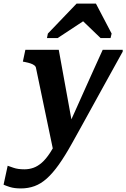

<svg xmlns="http://www.w3.org/2000/svg" viewBox="-93 -818 707 1075"><path d="M210 49 266 -11 316 -99 236 -539H49L35 -473L46 -471Q66 -467 79 -462.5Q92 -458 100 -451.5Q108 -445 109 -435ZM277 -84 237 -48Q210 3 187 38Q164 73 141 93Q118 113 94 121.5Q70 130 44 130Q7 130 -17 121.5Q-41 113 -50 110L-73 216Q-63 221 -38 229Q-13 237 24 237Q65 237 100.5 224Q136 211 169 181.5Q202 152 236.5 103.5Q271 55 311 -17Q338 -65 366 -116Q394 -167 422.5 -218.5Q451 -270 479.5 -322Q508 -374 537 -426Q566 -478 594 -529V-539H482Q456 -482 430.5 -425.5Q405 -369 379.5 -312Q354 -255 328.5 -198Q303 -141 277 -84ZM444 -798H336L175 -630L170 -605H230L406 -721L341 -729L470 -605H526L532 -630Z"/></svg>

Font: Roboto Serif 20pt SemiBold
Style: Italic
Weight: 600
Italic angle: -10°
Version: Version 1.007